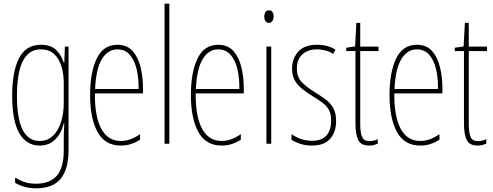

<svg xmlns="http://www.w3.org/2000/svg" viewBox="-20 -831 2676 1042"><path d="M202 -588Q258 -588 286.5 -558Q315 -528 326 -491H329L332 -578H352V-16Q352 87 309.5 139Q267 191 175 191Q112 191 62 161V133Q89 149 115 157.5Q141 166 175 166Q250 166 288 123Q326 80 326 -16V-63Q326 -86 326.5 -108.5Q327 -131 329 -162H326Q315 -111 281.5 -76Q248 -41 195 -41Q124 -41 85 -107.5Q46 -174 46 -313Q46 -441 83 -514.5Q120 -588 202 -588ZM202 -563Q155 -563 126 -531.5Q97 -500 84.5 -444Q72 -388 72 -313Q72 -186 103 -126Q134 -66 195 -66Q231 -66 256 -84.5Q281 -103 296.5 -133.5Q312 -164 319 -200Q326 -236 326 -272V-380Q326 -429 313.5 -470.5Q301 -512 274 -537.5Q247 -563 202 -563Z M617 -588Q670 -588 700 -554Q730 -520 743 -466Q756 -412 756 -352V-324H495Q494 -199 529.5 -132.5Q565 -66 636 -66Q688 -66 740 -103V-73Q719 -59 693 -50Q667 -41 636 -41Q550 -41 509.5 -114.5Q469 -188 469 -315Q469 -439 505 -513.5Q541 -588 617 -588ZM617 -563Q565 -563 533 -510Q501 -457 496 -348H732Q733 -407 721.5 -455.5Q710 -504 684.5 -533.5Q659 -563 617 -563Z M899 -51H873V-811H899Z M1164 -588Q1217 -588 1247 -554Q1277 -520 1290 -466Q1303 -412 1303 -352V-324H1042Q1041 -199 1076.5 -132.5Q1112 -66 1183 -66Q1235 -66 1287 -103V-73Q1266 -59 1240 -50Q1214 -41 1183 -41Q1097 -41 1056.5 -114.5Q1016 -188 1016 -315Q1016 -439 1052 -513.5Q1088 -588 1164 -588ZM1164 -563Q1112 -563 1080 -510Q1048 -457 1043 -348H1279Q1280 -407 1268.5 -455.5Q1257 -504 1231.5 -533.5Q1206 -563 1164 -563Z M1440 -775Q1454 -775 1459.5 -764.5Q1465 -754 1465 -742Q1465 -726 1458 -716.5Q1451 -707 1439 -707Q1426 -707 1420 -717.5Q1414 -728 1414 -741Q1414 -753 1419.5 -764Q1425 -775 1440 -775ZM1452 -578V-51H1426V-578Z M1804 -174Q1804 -114 1771.5 -77.5Q1739 -41 1673 -41Q1636 -41 1607.5 -51Q1579 -61 1562 -72V-103Q1584 -87 1613 -77Q1642 -67 1673 -67Q1726 -67 1751.5 -95.5Q1777 -124 1777 -176Q1777 -211 1766 -232.5Q1755 -254 1734 -270.5Q1713 -287 1683 -305Q1649 -326 1622.5 -346.5Q1596 -367 1580.5 -393.5Q1565 -420 1565 -459Q1565 -512 1598 -550Q1631 -588 1701 -588Q1760 -588 1801 -561L1788 -538Q1772 -550 1748 -556.5Q1724 -563 1700 -563Q1651 -563 1621 -536Q1591 -509 1591 -458Q1591 -415 1615.5 -388Q1640 -361 1688 -331Q1721 -311 1747 -291.5Q1773 -272 1788.5 -245Q1804 -218 1804 -174Z M1985 -65Q1998 -65 2010.5 -68.5Q2023 -72 2030 -76V-51Q2020 -47 2009 -44Q1998 -41 1984 -41Q1938 -41 1923.5 -72Q1909 -103 1909 -163V-554H1859V-572L1907 -579L1914 -707H1935V-578H2034V-554H1935V-159Q1935 -111 1945 -88Q1955 -65 1985 -65Z M2242 -588Q2295 -588 2325 -554Q2355 -520 2368 -466Q2381 -412 2381 -352V-324H2120Q2119 -199 2154.5 -132.5Q2190 -66 2261 -66Q2313 -66 2365 -103V-73Q2344 -59 2318 -50Q2292 -41 2261 -41Q2175 -41 2134.5 -114.5Q2094 -188 2094 -315Q2094 -439 2130 -513.5Q2166 -588 2242 -588ZM2242 -563Q2190 -563 2158 -510Q2126 -457 2121 -348H2357Q2358 -407 2346.5 -455.5Q2335 -504 2309.5 -533.5Q2284 -563 2242 -563Z M2574 -65Q2587 -65 2599.5 -68.5Q2612 -72 2619 -76V-51Q2609 -47 2598 -44Q2587 -41 2573 -41Q2527 -41 2512.5 -72Q2498 -103 2498 -163V-554H2448V-572L2496 -579L2503 -707H2524V-578H2623V-554H2524V-159Q2524 -111 2534 -88Q2544 -65 2574 -65Z"/></svg>

Font: Noto Sans Tamil UI ExtraCondensed Thin
Style: Regular
Weight: 100
Width: 2
Designer: Jelle Bosma - Monotype Design Team
Foundry: Monotype Imaging Inc.
Version: Version 2.004; ttfautohint (v1.8.4.7-5d5b)